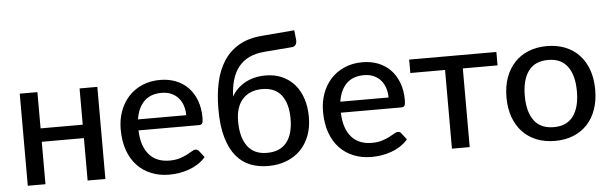

<svg xmlns="http://www.w3.org/2000/svg" viewBox="-47 -886 3355 1055"><g transform="rotate(-5 1630.0 -359.0)"><path d="M496.5 -508V0H398.5V-234H166V0H68.5V-508H166V-308H398.5V-508Z M969.5 -310.5Q969.5 -339.5 961.2 -364Q953 -388.5 937 -406.5Q921 -424.5 898 -434.5Q875 -444.5 845 -444.5Q783.5 -444.5 748.2 -409Q713 -373.5 703.5 -310.5ZM1050 -72.5Q1032 -51.5 1008.5 -36.2Q985 -21 958.5 -11.5Q932 -2 903.8 2.5Q875.5 7 848 7Q795.5 7 750.8 -10.8Q706 -28.5 673.2 -62.8Q640.5 -97 622.2 -147.8Q604 -198.5 604 -264.5Q604 -317.5 620.5 -363.2Q637 -409 667.8 -443Q698.5 -477 743 -496.5Q787.5 -516 843 -516Q889.5 -516 928.8 -500.8Q968 -485.5 996.5 -456.5Q1025 -427.5 1041.2 -385Q1057.5 -342.5 1057.5 -288Q1057.5 -265.5 1052.5 -257.8Q1047.5 -250 1034 -250H701Q702.5 -204.5 714 -170.8Q725.5 -137 745.8 -114.5Q766 -92 794 -81Q822 -70 856.5 -70Q889 -70 912.8 -77.5Q936.5 -85 953.8 -93.8Q971 -102.5 982.8 -110Q994.5 -117.5 1003.5 -117.5Q1015.5 -117.5 1022 -108.5Z M1394 -65.5Q1466.5 -65.5 1502.8 -111.2Q1539 -157 1539 -241Q1539 -324.5 1503.8 -370.8Q1468.5 -417 1398 -417Q1363.5 -417 1336.2 -406.2Q1309 -395.5 1289.8 -374.5Q1270.5 -353.5 1260.5 -322.8Q1250.5 -292 1250.5 -252Q1250.5 -163.5 1286.5 -114.5Q1322.5 -65.5 1394 -65.5ZM1428.5 -620Q1379 -616 1343.2 -598.8Q1307.5 -581.5 1284.2 -552Q1261 -522.5 1249 -481.8Q1237 -441 1235 -390Q1247.5 -412.5 1266.2 -431Q1285 -449.5 1309 -462.8Q1333 -476 1361.5 -483Q1390 -490 1421.5 -490Q1472.5 -490 1513 -472Q1553.5 -454 1581.8 -421.5Q1610 -389 1625 -343.2Q1640 -297.5 1640 -241.5Q1640 -184.5 1622.5 -138.8Q1605 -93 1572.8 -60.5Q1540.5 -28 1495 -10.5Q1449.5 7 1394 7Q1341.5 7 1296.8 -10.2Q1252 -27.5 1219 -67Q1186 -106.5 1167.2 -170.5Q1148.5 -234.5 1148.5 -328Q1148.5 -407.5 1163 -474.5Q1177.5 -541.5 1209.8 -591.5Q1242 -641.5 1294 -672Q1346 -702.5 1420.5 -708.5L1601.5 -723.5L1607 -672.5Q1609 -656 1602.2 -644.5Q1595.5 -633 1579 -632Z M2085.5 -310.5Q2085.5 -339.5 2077.2 -364Q2069 -388.5 2053 -406.5Q2037 -424.5 2014 -434.5Q1991 -444.5 1961 -444.5Q1899.5 -444.5 1864.2 -409Q1829 -373.5 1819.5 -310.5ZM2166 -72.5Q2148 -51.5 2124.5 -36.2Q2101 -21 2074.5 -11.5Q2048 -2 2019.8 2.5Q1991.5 7 1964 7Q1911.5 7 1866.8 -10.8Q1822 -28.5 1789.2 -62.8Q1756.5 -97 1738.2 -147.8Q1720 -198.5 1720 -264.5Q1720 -317.5 1736.5 -363.2Q1753 -409 1783.8 -443Q1814.5 -477 1859 -496.5Q1903.5 -516 1959 -516Q2005.5 -516 2044.8 -500.8Q2084 -485.5 2112.5 -456.5Q2141 -427.5 2157.2 -385Q2173.5 -342.5 2173.5 -288Q2173.5 -265.5 2168.5 -257.8Q2163.5 -250 2150 -250H1817Q1818.5 -204.5 1830 -170.8Q1841.5 -137 1861.8 -114.5Q1882 -92 1910 -81Q1938 -70 1972.5 -70Q2005 -70 2028.8 -77.5Q2052.5 -85 2069.8 -93.8Q2087 -102.5 2098.8 -110Q2110.5 -117.5 2119.5 -117.5Q2131.5 -117.5 2138 -108.5Z M2697.5 -434H2506V0H2408V-434H2216.5V-508H2697.5Z M2976.5 -516Q3032.5 -516 3077.8 -497.8Q3123 -479.5 3154.8 -445.2Q3186.5 -411 3203.5 -362.8Q3220.5 -314.5 3220.5 -254.5Q3220.5 -194.5 3203.5 -146Q3186.5 -97.5 3154.8 -63.5Q3123 -29.5 3077.8 -11.2Q3032.5 7 2976.5 7Q2920 7 2874.8 -11.2Q2829.5 -29.5 2797.5 -63.5Q2765.5 -97.5 2748.2 -146Q2731 -194.5 2731 -254.5Q2731 -314.5 2748.2 -362.8Q2765.5 -411 2797.5 -445.2Q2829.5 -479.5 2874.8 -497.8Q2920 -516 2976.5 -516ZM2976.5 -69Q3048.5 -69 3084 -117.5Q3119.5 -166 3119.5 -254Q3119.5 -342 3084 -390.8Q3048.5 -439.5 2976.5 -439.5Q2903.5 -439.5 2867.8 -390.8Q2832 -342 2832 -254Q2832 -166 2867.8 -117.5Q2903.5 -69 2976.5 -69Z"/></g></svg>

Font: Lato 2
Style: Regular
Weight: 500
Designer: Lukasz Dziedzic with Adam Twardoch and Botio Nikoltchev
Foundry: tyPoland Lukasz Dziedzic
Version: Version 2.015; 2015-08-06; http://www.latofonts.com/